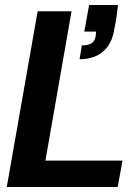

<svg xmlns="http://www.w3.org/2000/svg" viewBox="-20 -745 556 765"><path d="M7 0 130 -700H265L161 -105H468L449 0ZM297 -509 306 -564Q331 -564 344.5 -572.5Q358 -581 361 -600L363 -619H316L335 -725H450Q447 -696 443.5 -673.5Q440 -651 435 -627Q426 -570 390.5 -539.5Q355 -509 297 -509Z"/></svg>

Font: DM Sans 36pt
Style: Bold Italic
Weight: 700
Italic angle: -10°
Designer: Colophon Foundry, Jonny Pinhorn
Foundry: Colophon Foundry
Version: Version 4.004;gftools[0.9.30]